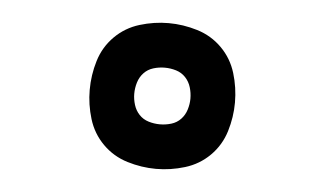

<svg xmlns="http://www.w3.org/2000/svg" viewBox="-34 -853 667 395"><g transform="rotate(5 300.0 -655.5)"><path d="M300 -505Q270 -505 240.5 -514Q211 -523 189.5 -544.5Q168 -566 159 -595.5Q150 -625 150 -655Q150 -686 159 -715.5Q168 -745 189.5 -766.5Q211 -788 240.5 -797Q270 -806 300 -806Q330 -806 359.5 -797Q389 -788 410.5 -766.5Q432 -745 441 -715.5Q450 -686 450 -655Q450 -625 441 -595.5Q432 -566 410.5 -544.5Q389 -523 359.5 -514Q330 -505 300 -505ZM300 -597Q312 -597 323.5 -600.5Q335 -604 343 -612.5Q351 -621 354.5 -632.5Q358 -644 358 -655Q358 -667 354.5 -678.5Q351 -690 343 -698.5Q335 -707 323.5 -710.5Q312 -714 300 -714Q288 -714 276.5 -710.5Q265 -707 257 -698.5Q249 -690 245.5 -678.5Q242 -667 242 -655Q242 -644 245.5 -632.5Q249 -621 257 -612.5Q265 -604 276.5 -600.5Q288 -597 300 -597Z"/></g></svg>

Font: Iosevka Curly SmBdEx
Style: Regular
Weight: 600
Width: 7
Monospace: yes
Designer: Belleve Invis
Foundry: Belleve Invis
Version: Version 11.1.0; ttfautohint (v1.8.3)